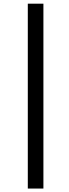

<svg xmlns="http://www.w3.org/2000/svg" viewBox="-20 -831 386 1069"><path d="M134.8 218.8V-810.5H221.7V218.8Z"/></svg>

Font: Gen Shin Gothic Regular
Style: Regular
Weight: 400
Designer: [Source Han Sans]
Ryoko NISHIZUKA  (kana & ideographs); Paul D. Hunt (Latin, Greek & Cyrillic); Wenlong ZHANG  (bopomofo
Version: Version 1.002.20150607